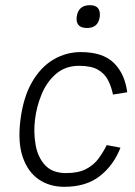

<svg xmlns="http://www.w3.org/2000/svg" viewBox="-20 -711 522 741"><path d="M276 -646Q282 -691 327 -691Q370 -691 365 -646Q359 -603 316 -603Q271 -603 276 -646ZM228 10Q171 10 129 -19Q87 -48 67.5 -105.5Q48 -163 59 -249Q70 -336 103.5 -394Q137 -452 186 -481Q235 -510 292 -510Q377 -510 419.5 -468Q462 -426 471 -355L416 -346Q410 -376 397 -401.5Q384 -427 358 -442Q332 -457 285 -457Q233 -457 197 -426.5Q161 -396 141 -348Q121 -300 115 -249Q109 -199 117.5 -151.5Q126 -104 154 -73.5Q182 -43 235 -43Q283 -43 313 -59Q343 -75 361 -100Q379 -125 392 -151L445 -141Q419 -74 366 -32Q313 10 228 10Z"/></svg>

Font: Haskoy Light
Style: Italic
Weight: 300
Designer: Ertekin Erdin
Foundry: Ertekin Erdin
Version: Version 2.000; ttfautohint (v1.8.4.7-5d5b)